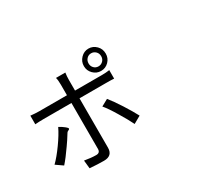

<svg xmlns="http://www.w3.org/2000/svg" viewBox="-136 -1156 1772 1529"><g transform="rotate(-30 750.0 -392.0)"><path d="M442.4 26.4Q384.8 26.4 312.5 20.5L304.7 -54.7Q367.2 -43.9 411.1 -43.9Q447.3 -43.9 447.3 -79.1V-502H191.4Q151.4 -502 113.3 -499V-578.1Q157.2 -573.2 191.4 -573.2H447.3V-669.9Q447.3 -712.9 440.4 -736.3H526.4Q521.5 -705.1 521.5 -668.9V-573.2H763.7Q810.5 -573.2 838.9 -578.1V-500Q814.5 -502 764.6 -502H521.5V-275.4V-48.8Q521.5 26.4 442.4 26.4ZM148.4 -99.6 85 -143.6Q129.9 -187.5 181.6 -259.8Q233.4 -332 260.7 -389.6Q287.1 -376 308.6 -358.4Q332 -339.8 328.1 -333Q325.2 -328.1 318.4 -325.2Q305.7 -321.3 297.9 -306.6Q268.6 -258.8 241.2 -220.7Q188.5 -144.5 148.4 -99.6ZM799.8 -105.5Q773.4 -160.2 727.5 -235.4Q681.6 -312.5 646.5 -354.5L709 -388.7Q744.1 -345.7 793 -269.5Q838.9 -197.3 867.2 -143.6ZM780.3 -604.5Q739.3 -604.5 709.5 -634.3Q679.7 -664.1 679.7 -706.1Q679.7 -748 709.5 -778.8Q739.3 -809.6 780.3 -809.6Q821.3 -809.6 851.6 -779.3Q880.9 -750 880.9 -706.1Q880.9 -664.1 851.6 -634.3Q822.3 -604.5 780.3 -604.5ZM780.3 -646.5Q804.7 -646.5 821.8 -663.6Q838.9 -680.7 838.9 -706.1Q838.9 -732.4 822.3 -749Q804.7 -766.6 780.3 -766.6Q755.9 -766.6 739.3 -749Q722.7 -731.4 722.7 -706.1Q722.7 -680.7 739.3 -663.6Q755.9 -646.5 780.3 -646.5Z"/></g></svg>

Font: Bpmf GenSeki Gothic R
Style: R
Weight: 400
Foundry: But Ko
Version: Version 1.320